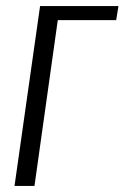

<svg xmlns="http://www.w3.org/2000/svg" viewBox="-20 -611 409 631"><path d="M27.7 0 111.7 -591H369.3L361.8 -544.8H169.9L93.3 0Z"/></svg>

Font: Alumni Sans Thin
Style: Italic
Weight: 100
Italic angle: -8°
Designer: Robert E. Leuschke
Foundry: Robert E. Leuschke
Version: Version 1.016